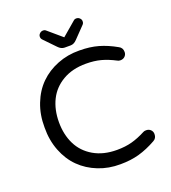

<svg xmlns="http://www.w3.org/2000/svg" viewBox="-159 -1011 1016 1139"><g transform="rotate(-20 349.0 -441.5)"><path d="M655.8 -89.8Q655.8 -63 633.8 -51.8Q578.1 -20.5 524.7 -5.4Q471.2 9.8 405.8 9.8Q332 10.7 267.1 -14.9Q202.1 -40.5 155.3 -86.7Q108.4 -132.8 81.8 -200.9Q55.2 -269 56.2 -349.1Q55.2 -429.2 81.8 -497.3Q108.4 -565.4 155.3 -611.6Q202.1 -657.7 267.1 -683.3Q332 -709 405.8 -708Q471.2 -708 524.7 -692.9Q578.1 -677.7 633.8 -646Q655.8 -634.8 655.8 -607.9Q655.8 -592.3 644.8 -581.1Q633.8 -569.8 616.2 -569.8Q605.5 -569.8 598.1 -574.2Q551.3 -598.6 509.5 -609.9Q467.8 -621.1 415 -621.1Q330.1 -621.1 268.8 -585.4Q207.5 -549.8 177.2 -488.8Q147 -427.7 147 -349.1Q147 -270.5 177.2 -209.5Q207.5 -148.4 268.8 -112.8Q330.1 -77.1 415 -77.1Q467.8 -77.1 509.5 -88.4Q551.3 -99.6 598.1 -124Q604.5 -127.9 616.2 -127.9Q633.8 -127.9 644.8 -116.9Q655.8 -106 655.8 -89.8ZM476.1 -844.2 408.2 -773.9Q389.6 -753.9 368.2 -753.9H330.1Q308.6 -753.9 290 -773.9L222.2 -844.2Q213.9 -852.5 213.9 -862.8Q212.9 -874.5 222.2 -883.8Q231.4 -893.1 244.1 -893.1Q255.4 -893.1 262.2 -886.2L349.1 -812L436 -886.2Q442.9 -893.1 454.1 -893.1Q466.8 -893.1 475.8 -883.8Q484.9 -874.5 483.9 -862.8Q483.9 -852.1 476.1 -844.2Z"/></g></svg>

Font: Aka-Acid-Varela
Style: Regular
Weight: 400
Designer: Joe Prince, Avraham Cornfeld, Cyberella
Foundry: Joe Prince, Avraham Cornfeld, Cyberella
Version: Version 2.000; ttfautohint (v1.5.33-1714) -l 8 -r 50 -G 200 